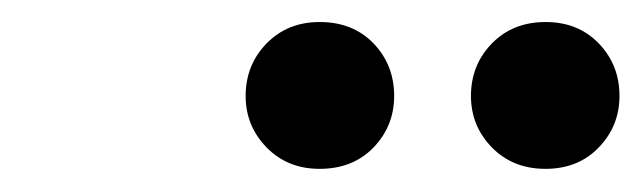

<svg xmlns="http://www.w3.org/2000/svg" viewBox="-20 -672 568 170"><path d="M263 -522.5Q234.5 -522.5 216 -541.5Q197.5 -560.5 197.5 -587Q197.5 -614.5 216 -633.5Q234.5 -652.5 263 -652.5Q292.5 -652.5 310.8 -633.5Q329 -614.5 329 -587Q329 -560.5 310.8 -541.5Q292.5 -522.5 263 -522.5ZM463 -522.5Q434 -522.5 415.5 -541.5Q397 -560.5 397 -587Q397 -614.5 415.5 -633.5Q434 -652.5 463 -652.5Q492 -652.5 510.2 -633.5Q528.5 -614.5 528.5 -587Q528.5 -560.5 510.2 -541.5Q492 -522.5 463 -522.5Z"/></svg>

Font: Newsreader Text
Style: Bold Italic
Weight: 700
Italic angle: -17°
Designer: Hugues Gentile
Foundry: Production Type
Version: Version 1.001